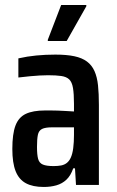

<svg xmlns="http://www.w3.org/2000/svg" viewBox="-20 -735 466 763"><path d="M154 8Q110 8 82.5 -7Q55 -22 42 -55Q29 -88 29 -143Q29 -203 41.5 -236Q54 -269 82.5 -282.5Q111 -296 159 -296Q169 -296 182 -296Q195 -296 209.5 -295.5Q224 -295 240 -294Q256 -293 274 -292V-322Q274 -362 270 -385.5Q266 -409 255 -419.5Q244 -430 223.5 -433Q203 -436 171 -436Q156 -436 138 -435Q120 -434 99 -432Q78 -430 53 -427V-503Q88 -511 124.5 -514.5Q161 -518 200 -518Q245 -518 275.5 -511.5Q306 -505 325.5 -490.5Q345 -476 355.5 -452.5Q366 -429 369.5 -396Q373 -363 373 -318V0H282L278 -66H271Q261 -37 244 -21Q227 -5 204 1.5Q181 8 154 8ZM193 -75Q210 -75 223 -77.5Q236 -80 245.5 -87.5Q255 -95 261 -108Q268 -123 271 -146.5Q274 -170 274 -199V-229H187Q160 -229 147 -222.5Q134 -216 130.5 -199Q127 -182 127 -151Q127 -120 131.5 -103.5Q136 -87 150.5 -81Q165 -75 193 -75ZM170 -572V-577L223 -715H323V-710L245 -572Z"/></svg>

Font: Saira Condensed SemiBold
Style: Regular
Weight: 600
Width: 3
Designer: Hector Gatti with collaboration of the Omnibus-Type team
Foundry: Omnibus-Type
Version: Version 1.100